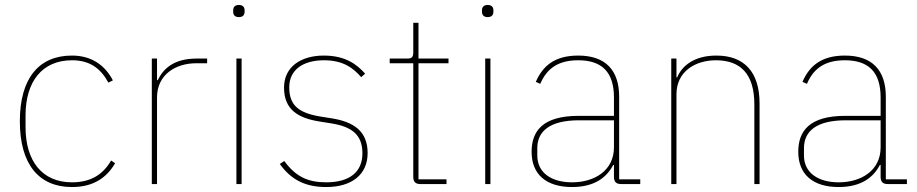

<svg xmlns="http://www.w3.org/2000/svg" viewBox="-20 -742 3696 774"><path d="M270 12C358 12 411 -27 444 -84L428 -95C396 -40 348 -7 270 -7C150 -7 83 -93 83 -229V-277C83 -413 150 -499 270 -499C342 -499 385 -467 417 -409L435 -418C404 -478 350 -518 270 -518C138 -518 60 -428 60 -253C60 -78 138 12 270 12Z M613 0V-349C613 -442 689 -487 771 -487H815V-506H774C681 -506 639 -466 616 -419H613V-506H592V0Z M943 -673C960 -673 966 -683 966 -694V-701C966 -712 960 -722 943 -722C926 -722 920 -712 920 -701V-694C920 -683 926 -673 943 -673ZM933 0H954V-506H933Z M1295 12C1398 12 1462 -38 1462 -125C1462 -214 1405 -251 1317 -265L1273 -272C1187 -286 1146 -315 1146 -390C1146 -461 1202 -499 1286 -499C1366 -499 1405 -466 1436 -431L1452 -445C1419 -482 1373 -518 1285 -518C1195 -518 1125 -474 1125 -389C1125 -301 1180 -266 1269 -252L1313 -245C1397 -232 1441 -200 1441 -124C1441 -49 1390 -7 1295 -7C1221 -7 1172 -30 1126 -93L1108 -81C1155 -15 1214 12 1295 12Z M1780 0V-19H1667V-487H1788V-506H1667V-650H1646V-531C1646 -513 1641 -506 1623 -506H1551V-487H1646V-29C1646 -9 1655 0 1675 0Z M1946 -673C1963 -673 1969 -683 1969 -694V-701C1969 -712 1963 -722 1946 -722C1929 -722 1923 -712 1923 -701V-694C1923 -683 1929 -673 1946 -673ZM1936 0H1957V-506H1936Z M2561 0V-19H2476V-352C2476 -459 2421 -518 2311 -518C2217 -518 2168 -477 2140 -412L2158 -404C2186 -470 2235 -499 2311 -499C2405 -499 2455 -453 2455 -349V-275H2313C2168 -275 2123 -214 2123 -130C2123 -39 2182 12 2286 12C2379 12 2427 -29 2452 -77H2455V-29C2455 -9 2464 0 2484 0ZM2286 -7C2204 -7 2146 -45 2146 -115V-145C2146 -212 2195 -257 2314 -257H2455V-148C2455 -54 2376 -7 2286 -7Z M2707 0V-362C2707 -454 2783 -499 2866 -499C2965 -499 3021 -444 3021 -321V0H3042V-325C3042 -451 2981 -518 2868 -518C2777 -518 2728 -475 2710 -430H2707V-506H2686V0Z M3636 0V-19H3551V-352C3551 -459 3496 -518 3386 -518C3292 -518 3243 -477 3215 -412L3233 -404C3261 -470 3310 -499 3386 -499C3480 -499 3530 -453 3530 -349V-275H3388C3243 -275 3198 -214 3198 -130C3198 -39 3257 12 3361 12C3454 12 3502 -29 3527 -77H3530V-29C3530 -9 3539 0 3559 0ZM3361 -7C3279 -7 3221 -45 3221 -115V-145C3221 -212 3270 -257 3389 -257H3530V-148C3530 -54 3451 -7 3361 -7Z"/></svg>

Font: IBM Plex Thai Thin
Style: Regular
Weight: 100
Designer: Mike Abbink, Paul van der Laan, Pieter van Rosmalen, Ben Mitchell, Mark Frömberg
Foundry: Bold Monday
Version: Version 1.0